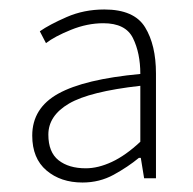

<svg xmlns="http://www.w3.org/2000/svg" viewBox="-20 -827 408 405"><path d="M154 -442Q108 -442 78 -467.5Q48 -493 48 -541Q48 -599 103 -629.5Q158 -660 276 -671Q276 -715 260.5 -746.5Q245 -778 198 -778Q164 -778 129.5 -764Q95 -750 77 -736L64 -761Q84 -775 120.5 -791Q157 -807 200 -807Q263 -807 286 -769.5Q309 -732 309 -672V-451H284L277 -494H273Q250 -475 220 -458.5Q190 -442 154 -442ZM161 -472Q187 -472 216 -485.5Q245 -499 276 -528V-646Q169 -634 125.5 -608.5Q82 -583 82 -543Q82 -506 103.5 -489Q125 -472 161 -472Z"/></svg>

Font: Noto Sans HK Thin Thin
Style: Regular
Weight: 250
Version: Version 2.004-H2;hotconv 1.0.118;makeotfexe 2.5.65603